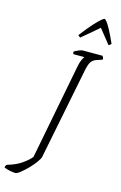

<svg xmlns="http://www.w3.org/2000/svg" viewBox="-285 -1012 805 1278"><g transform="rotate(15 118.0 -372.5)"><path d="M-41 200Q-54 200 -80 195Q-106 190 -120 182Q-119 177 -116 171Q-113 165 -109 162Q-51 146 -10 117.5Q31 89 49 65L176 -592Q182 -623 190.5 -640.5Q199 -658 204 -664H129Q128 -666 126 -669.5Q124 -673 125 -681Q133 -687 153 -695.5Q173 -704 181 -704H318Q320 -700 324 -695Q328 -690 326 -679L287 -666Q262 -658 250 -639Q238 -620 230 -579L105 49Q102 63 84 88Q66 113 41 138.5Q16 164 -6.5 182Q-29 200 -41 200ZM143 -782Q137 -787 132.5 -790.5Q128 -794 128 -796Q175 -857 204.5 -889Q234 -921 249 -933Q264 -945 268 -945Q273 -945 283 -933Q293 -921 311 -889Q329 -857 356 -796Q355 -794 351 -790.5Q347 -787 339 -782L260 -881Z"/></g></svg>

Font: Texturina 72pt 72pt Thin
Style: Italic
Weight: 100
Italic angle: -11°
Designer: Guillermo Torres Carreño
Foundry: Omnibus-Type
Version: Version 1.002; ttfautohint (v1.8.3)